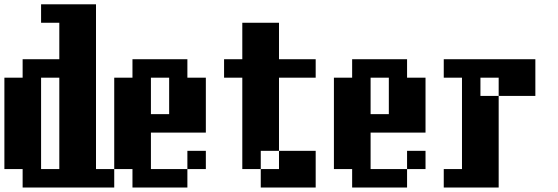

<svg xmlns="http://www.w3.org/2000/svg" viewBox="-20 -796 2540 874"><path d="M167 -26.4H250V-442.4H167ZM0 -26.4V-442.4H83V-526.4H250V-692.4H167V-776.4H417V-26.4H500V57.6H83V-26.4Z M667 -276.4H750V-442.4H667ZM500 -26.4V-442.4H583V-526.4H833V-442.4H917V-192.4H667V-26.4H833V57.6H583V-26.4ZM833 -26.4V-109.4H917V-26.4Z M1000 -442.4V-526.4H1083V-692.4H1250V-526.4H1417V-442.4H1250V-109.4H1167V-26.4H1083V-442.4ZM1167 -26.4H1250V-109.4H1417V57.6H1167Z M1667 -276.4H1750V-442.4H1667ZM1500 -26.4V-442.4H1583V-526.4H1833V-442.4H1917V-192.4H1667V-26.4H1833V57.6H1583V-26.4ZM1833 -26.4V-109.4H1917V-26.4Z M2000 -26.4H2083V-442.4H2000V-526.4H2417V-359.4H2250V57.6H2000ZM2250 -359.4V-442.4H2167V-359.4Z"/></svg>

Font: KH Dot Dougenzaka 12
Style: Regular
Weight: 400
Designer: Original version for X68000 by Keitarou Hiraki (http://hp.vector.co.jp/authors/VA000874/) / TrueType conversion by Homem
Version: Version 1.00.20150527